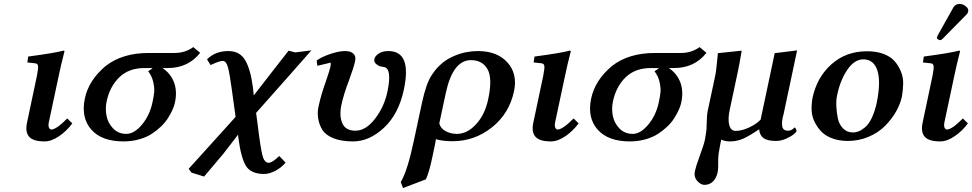

<svg xmlns="http://www.w3.org/2000/svg" viewBox="-20 -703 4917 971"><path d="M167 -320.8Q174.3 -358.4 172.1 -370.1Q169.9 -381.8 158.2 -382.8L118.2 -387.2L122.6 -417Q260.7 -435.5 299.8 -446.8Q306.6 -446.8 306.2 -443.8Q287.6 -371.1 277.3 -321.3L226.6 -83Q225.1 -74.7 225.3 -68.1Q225.6 -61.5 227.8 -57.1Q230 -52.7 232.9 -50.3Q235.8 -47.9 239.3 -47.9Q264.6 -47.9 320.3 -104L345.7 -79.1Q318.4 -41.5 279.3 -14.6Q240.2 12.2 205.6 12.2Q147.9 12.2 127.2 -11.7Q106.4 -35.6 116.7 -83Z M619.1 -25.9Q658.7 -25.9 698 -72.8Q737.3 -119.6 751.5 -187Q757.8 -216.8 759.8 -237.3Q761.7 -257.8 755.1 -287.8Q748.5 -317.9 729.5 -342.8Q751.5 -356.4 751 -358.9H710.9Q631.3 -358.9 583 -311.8Q534.7 -264.6 519 -189Q511.7 -154.3 518.6 -117.9Q525.4 -81.5 551.8 -53.7Q578.1 -25.9 619.1 -25.9ZM514.2 -369.1Q598.1 -435.1 731.9 -435.1H862.3Q917 -435.1 957.5 -464.8L992.2 -436Q932.1 -358.9 828.1 -358.9H801.8Q842.8 -331.5 859.9 -286.9Q877 -242.2 864.7 -184.1Q861.3 -168 853 -149.2Q844.7 -130.4 830.8 -107.7Q816.9 -85 795.4 -64.2Q773.9 -43.5 747.3 -26.1Q720.7 -8.8 683.6 1.7Q646.5 12.2 605 12.2Q494.1 12.2 441.4 -48.1Q388.7 -108.4 409.2 -205.1Q428.7 -297.4 514.2 -369.1Z M1152.8 -247.1Q1141.6 -330.6 1132.8 -362.8Q1124 -395 1105.5 -395Q1090.3 -395 1044.9 -374L1026.9 -402.8Q1068.8 -444.8 1134.8 -444.8Q1192.9 -444.8 1220.2 -398.2Q1247.6 -351.6 1259.8 -255.9Q1260.7 -247.1 1261 -242.9Q1261.2 -238.8 1261.5 -238Q1261.7 -237.3 1262 -233.2Q1262.2 -229 1263.2 -220.2Q1294.4 -260.7 1354.5 -337.9Q1414.6 -415 1439.5 -446.8L1472.7 -438Q1518.1 -443.8 1554.7 -448.2L1450.7 -330.1L1271.5 -127.9L1275.4 -130.9Q1277.8 -111.8 1283 -73Q1288.1 -34.2 1290.5 -15.1Q1301.8 69.8 1311 95Q1320.3 120.1 1338.9 120.1Q1357.4 120.1 1392.1 85.9L1424.3 119.1Q1401.9 146 1371.6 161.4Q1341.3 176.8 1315.9 176.8Q1249 176.8 1223.9 136.2Q1198.7 95.7 1185.1 -8.8L1184.1 -22L1109.9 74.2L1012.2 189.9L948.2 169.9L934.1 150.9L947.3 136.2L1171.4 -111.8Q1168 -134.3 1162.1 -179.4Q1156.2 -224.6 1152.8 -247.1Z M2022.5 -250Q1996.1 -126 1921.9 -56.9Q1847.7 12.2 1765.6 12.2Q1707 12.2 1667.5 -3.4Q1627.9 -19 1611.1 -45.2Q1594.2 -71.3 1588.9 -105Q1583.5 -138.7 1593.3 -174.8Q1604 -224.6 1627.9 -291Q1647.5 -349.1 1649.9 -360.8Q1651.9 -369.1 1652.3 -375Q1652.8 -380.9 1652.6 -383.5Q1652.3 -386.2 1651.4 -386.2L1585 -370.1L1581.5 -397Q1603 -413.6 1647.9 -429.2Q1692.9 -444.8 1725.6 -444.8Q1753.4 -444.8 1767.3 -431.6Q1781.2 -418.5 1775.9 -394Q1769.5 -363.3 1745.1 -296.9Q1718.8 -229 1706.5 -171.9Q1694.8 -116.7 1711.4 -79.3Q1728 -42 1777.3 -42Q1830.1 -42 1876.5 -102.3Q1922.9 -162.6 1939 -237.8Q1963.4 -353.5 1923.8 -363.8Q1911.6 -365.2 1901.4 -368.2Q1891.1 -371.1 1880.6 -380.9Q1870.1 -390.6 1873.5 -404.8Q1877 -420.4 1896 -432.6Q1915 -444.8 1943.8 -444.8Q2064 -444.8 2022.5 -250Z M2448.7 -200.2Q2471.7 -307.1 2445.6 -353Q2419.4 -398.9 2361.8 -398.9Q2270 -398.9 2234.4 -231.9L2201.7 -79.1Q2208 -53.2 2233.9 -39.6Q2259.8 -25.9 2290.5 -25.9Q2342.8 -25.9 2387.7 -74.7Q2432.6 -123.5 2448.7 -200.2ZM2133.8 204.1 2018.1 248 2006.8 217.8Q2041 161.1 2074.2 2.9L2114.7 -186Q2125 -233.4 2137.2 -268.1Q2149.4 -302.7 2164.8 -325.4Q2180.2 -348.1 2190.9 -359.6Q2201.7 -371.1 2219.2 -386.2Q2244.1 -406.2 2276.4 -419.9Q2308.6 -433.6 2338.6 -439.2Q2368.7 -444.8 2396.5 -444.8Q2494.6 -444.8 2546.4 -387Q2598.1 -329.1 2579.6 -242.2Q2555.7 -128.4 2467.5 -58.6Q2379.4 11.2 2268.6 11.2Q2219.2 11.2 2184.6 1Q2183.6 6.3 2181.6 18.1Q2179.7 29.8 2178.2 36.1Q2173.3 60.1 2167.5 86.9Q2150.4 169.4 2133.8 204.1Z M2727.5 -320.8Q2734.9 -358.4 2732.7 -370.1Q2730.5 -381.8 2718.8 -382.8L2678.7 -387.2L2683.1 -417Q2821.3 -435.5 2860.4 -446.8Q2867.2 -446.8 2866.7 -443.8Q2848.1 -371.1 2837.9 -321.3L2787.1 -83Q2785.6 -74.7 2785.9 -68.1Q2786.1 -61.5 2788.3 -57.1Q2790.5 -52.7 2793.5 -50.3Q2796.4 -47.9 2799.8 -47.9Q2825.2 -47.9 2880.9 -104L2906.2 -79.1Q2878.9 -41.5 2839.8 -14.6Q2800.8 12.2 2766.1 12.2Q2708.5 12.2 2687.7 -11.7Q2667 -35.6 2677.2 -83Z M3179.7 -25.9Q3219.2 -25.9 3258.5 -72.8Q3297.9 -119.6 3312 -187Q3318.4 -216.8 3320.3 -237.3Q3322.3 -257.8 3315.7 -287.8Q3309.1 -317.9 3290 -342.8Q3312 -356.4 3311.5 -358.9H3271.5Q3191.9 -358.9 3143.6 -311.8Q3095.2 -264.6 3079.6 -189Q3072.3 -154.3 3079.1 -117.9Q3085.9 -81.5 3112.3 -53.7Q3138.7 -25.9 3179.7 -25.9ZM3074.7 -369.1Q3158.7 -435.1 3292.5 -435.1H3422.9Q3477.5 -435.1 3518.1 -464.8L3552.7 -436Q3492.7 -358.9 3388.7 -358.9H3362.3Q3403.3 -331.5 3420.4 -286.9Q3437.5 -242.2 3425.3 -184.1Q3421.9 -168 3413.6 -149.2Q3405.3 -130.4 3391.4 -107.7Q3377.4 -85 3356 -64.2Q3334.5 -43.5 3307.9 -26.1Q3281.2 -8.8 3244.1 1.7Q3207 12.2 3165.5 12.2Q3054.7 12.2 3002 -48.1Q2949.2 -108.4 2969.7 -205.1Q2989.3 -297.4 3074.7 -369.1Z M3816.9 -47.9Q3772.9 -17.6 3740.7 -2.7Q3708.5 12.2 3671.4 12.2Q3646.5 12.2 3627.4 2.9Q3626.5 7.8 3619.6 43.2Q3612.8 78.6 3612.3 96.2Q3613.3 147.9 3609.4 168Q3602.5 199.2 3585 215.6Q3567.4 231.9 3542.5 231.9Q3523.9 231.9 3506.1 211.9Q3488.3 191.9 3494.1 163.1Q3499.5 137.7 3516.6 91.8Q3540.5 26.9 3544.9 3.9Q3546.4 -3.9 3549.1 -21.2Q3551.8 -38.6 3552.7 -45.9Q3553.7 -54.2 3554.4 -88.4Q3555.2 -122.6 3558.1 -137.2L3597.7 -323.2Q3600.1 -334.5 3603.3 -362.1Q3606.4 -389.6 3608.4 -411.6L3610.4 -434.1L3731 -446.8Q3718.8 -374.5 3711.9 -342.8L3670.9 -149.9Q3660.2 -102.5 3667.7 -71.8Q3675.3 -41 3700.7 -41Q3731 -41 3768.1 -58.1Q3805.2 -75.2 3826.7 -98.1L3897.9 -434.1L4011.2 -448.2L3942.9 -126Q3932.6 -91.3 3935.5 -66.7Q3938.5 -42 3964.8 -42Q3975.6 -42 3982.7 -45.9Q3989.7 -49.8 3993.7 -54Q3997.6 -58.1 3999 -58.1Q4002 -58.1 4005.6 -50.5Q4009.3 -43 4007.8 -38.1Q4006.8 -34.7 3993.7 -23.7Q3980.5 -12.7 3955.1 -1.5Q3929.7 9.8 3904.8 9.8Q3861.3 9.8 3841.8 -4.2Q3822.3 -18.1 3819.3 -47.9Z M4346.2 -402.8Q4301.3 -402.8 4265.9 -351.1Q4230.5 -299.3 4215.3 -229Q4208 -201.2 4209.5 -167.2Q4210.9 -133.3 4217.5 -103.3Q4224.1 -73.2 4243.9 -53.2Q4263.7 -33.2 4293 -33.2Q4308.6 -33.2 4323.7 -39.3Q4338.9 -45.4 4356.4 -60.5Q4374 -75.7 4389.2 -107.4Q4404.3 -139.2 4414.1 -184.1Q4435.5 -291.5 4417 -347.2Q4398.4 -402.8 4346.2 -402.8ZM4088.9 -207Q4111.3 -312.5 4185.1 -378.2Q4258.8 -443.8 4365.2 -443.8Q4412.6 -443.8 4448.5 -430.2Q4484.4 -416.5 4504.2 -393.8Q4523.9 -371.1 4536.1 -341.6Q4548.3 -312 4547.6 -280Q4546.9 -248 4541.5 -215.8Q4533.2 -176.3 4511 -137.7Q4488.8 -99.1 4455.1 -65.4Q4421.4 -31.7 4372.3 -11Q4323.2 9.8 4267.6 9.8Q4225.1 9.8 4190.4 -2.7Q4155.8 -15.1 4134.8 -36.6Q4113.8 -58.1 4099.9 -86.2Q4085.9 -114.3 4084.7 -145Q4083.5 -175.8 4088.9 -207Z M4833.5 -683.1Q4849.6 -683.1 4864.5 -671.1Q4879.4 -659.2 4876.5 -645Q4874.5 -636.2 4868.2 -629.9L4748 -507.8Q4740.2 -500 4735.4 -500Q4729 -500 4723.1 -504.4Q4717.3 -508.8 4718.8 -514.2Q4720.2 -520 4721.7 -522.9L4801.8 -666Q4811.5 -683.1 4833.5 -683.1ZM4696.3 -320.8Q4703.6 -358.4 4701.4 -370.1Q4699.2 -381.8 4687.5 -382.8L4647.5 -387.2L4651.9 -417Q4790 -435.5 4829.1 -446.8Q4835.9 -446.8 4835.4 -443.8Q4816.9 -371.1 4806.6 -321.3L4755.9 -83Q4754.4 -74.7 4754.6 -68.1Q4754.9 -61.5 4757.1 -57.1Q4759.3 -52.7 4762.2 -50.3Q4765.1 -47.9 4768.6 -47.9Q4793.9 -47.9 4849.6 -104L4875 -79.1Q4847.7 -41.5 4808.6 -14.6Q4769.5 12.2 4734.9 12.2Q4677.2 12.2 4656.5 -11.7Q4635.7 -35.6 4646 -83Z"/></svg>

Font: Linux Libertine Slanted
Style: Semibold Slanted
Weight: 600
Designer: Philipp H. Poll
Foundry: Philipp H. Poll
Version: Version 5.1.1